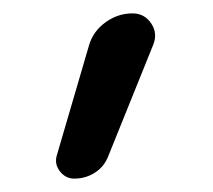

<svg xmlns="http://www.w3.org/2000/svg" viewBox="-20 -157 318 287"><path d="M91 110Q78 110 69.5 99Q61 88 65 75L113 -89Q119 -110 137.5 -123.5Q156 -137 178 -137Q196 -137 206 -122Q216 -107 209 -90L142 76Q136 92 122 101Q108 110 91 110Z"/></svg>

Font: Rounded Mplus 1c
Style: Regular
Weight: 400
Version: Version 1.059.20150529